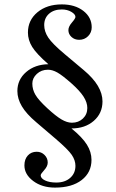

<svg xmlns="http://www.w3.org/2000/svg" viewBox="-20 -738 526 873"><path d="M127 -358Q127 -331 141 -307Q155 -283 195 -246Q234 -210 259.5 -195Q285 -180 307 -180Q337 -180 357 -199Q377 -218 377 -247Q377 -272 360 -298.5Q343 -325 306 -358Q263 -396 240.5 -408.5Q218 -421 198 -421Q168 -421 147.5 -402Q127 -383 127 -358ZM305 -154Q354 -114 375 -80.5Q396 -47 396 -11Q396 46 351.5 80.5Q307 115 230 115Q171 115 131 85Q91 55 91 14Q91 -14 106.5 -31Q122 -48 147 -48Q168 -48 182.5 -33.5Q197 -19 197 1Q197 18 181 35.5Q165 53 165 59Q165 73 185 82.5Q205 92 236 92Q275 92 299 71Q323 50 323 16Q323 -9 306.5 -33.5Q290 -58 234 -106L145 -182Q100 -220 79.5 -254.5Q59 -289 59 -324Q59 -376 99 -410.5Q139 -445 200 -446Q146 -493 126.5 -524.5Q107 -556 107 -590Q107 -646 150 -682Q193 -718 261 -718Q321 -718 359 -688.5Q397 -659 397 -614Q397 -590 380.5 -573.5Q364 -557 340 -557Q319 -557 305 -570Q291 -583 291 -601Q291 -617 307 -635.5Q323 -654 323 -661Q323 -673 304.5 -684Q286 -695 261 -695Q225 -695 203 -675.5Q181 -656 181 -624Q181 -595 199.5 -567Q218 -539 274 -492L361 -419Q404 -383 425 -347.5Q446 -312 446 -277Q446 -223 406.5 -188.5Q367 -154 305 -154Z"/></svg>

Font: Augsburger Schrift CAT
Style: Regular
Weight: 400
Designer: Peter Wiegel nach Roos&Junge Offenbach
Foundry: CAT-Fonts, Peter Wiegel
Version: Version 1.000